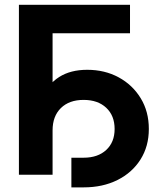

<svg xmlns="http://www.w3.org/2000/svg" viewBox="-20 -748 691 822"><path d="M536.6 -727.5V-605.5H205.1V0H61V-727.5ZM285.6 54.2V-72.8H337.9Q398.9 -72.8 434.8 -106Q470.7 -139.2 470.7 -195.8Q470.7 -252.9 434.8 -286.6Q398.9 -320.3 337.9 -320.3Q276.4 -320.3 240.7 -285.4Q205.1 -250.5 205.1 -189.9H134.8Q134.8 -271 159.7 -329.1Q184.6 -387.2 233.2 -418.2Q281.7 -449.2 353.5 -449.2Q428.2 -449.2 487.8 -417Q547.4 -384.8 582.3 -327.6Q617.2 -270.5 617.2 -195.8Q617.2 -121.6 581.5 -65.2Q545.9 -8.8 482.9 22.7Q419.9 54.2 337.9 54.2Z"/></svg>

Font: Inter Cardless Tabular Bold
Style: Bold
Weight: 700
Designer: Rasmus Andersson
Foundry: rsms
Version: Version 4.000;git-4fc901f